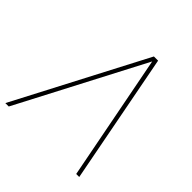

<svg xmlns="http://www.w3.org/2000/svg" viewBox="-211 -870 1012 1012"><g transform="rotate(45 294.5 -364.0)"><path d="M511.7 0 375.5 -702.6 8.8 0H-16.6L363.3 -727.5H394.5L534.2 0Z"/></g></svg>

Font: Inter Display Thin
Style: Italic
Weight: 100
Italic angle: -9.39999°
Designer: Rasmus Andersson
Foundry: rsms
Version: Version 4.000;git-a52131595